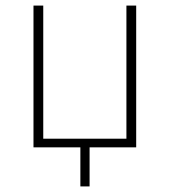

<svg xmlns="http://www.w3.org/2000/svg" viewBox="-20 -528 608 688"><path d="M268 140V0H100V-508H135V-31H433V-508H468V0H301V140Z"/></svg>

Font: IBM Plex Sans ExtraLight
Style: Regular
Weight: 250
Designer: Mike Abbink, Paul van der Laan, Pieter van Rosmalen
Foundry: Bold Monday
Version: Version 3.201